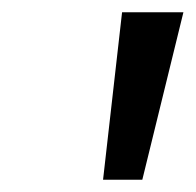

<svg xmlns="http://www.w3.org/2000/svg" viewBox="-20 -720 319 313"><path d="M148 -427 179 -700H279L212 -427Z"/></svg>

Font: Overpass
Style: Italic
Weight: 400
Italic angle: -10°
Designer: Delve Withrington, Dave Bailey, Thomas Jockin
Foundry: Delve Fonts LLC
Version: Version 4.000